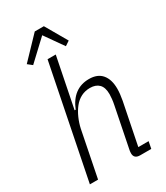

<svg xmlns="http://www.w3.org/2000/svg" viewBox="-222 -1006 946 1097"><g transform="rotate(-30 251.0 -457.0)"><path d="M182 -740H236L170 -410H177Q223 -524 330 -524Q386 -524 414.5 -490Q443 -456 443 -395Q443 -363 435 -320L380 -46H448L439 0H366Q326 0 326 -36Q326 -42 327 -50.5Q328 -59 330 -66L381 -321Q385 -340 387 -359Q389 -378 389 -390Q389 -435 368 -456Q347 -477 309 -477Q277 -477 250.5 -463.5Q224 -450 204 -425Q184 -400 169.5 -367Q155 -334 148 -301L88 0H34ZM258 -914 340 -772 310 -752 224 -874 94 -752 65 -775 198 -914Z"/></g></svg>

Font: IBM Plex Sans Condensed Light
Style: Italic
Weight: 300
Width: 3
Italic angle: -11°
Designer: Mike Abbink, Paul van der Laan, Pieter van Rosmalen
Foundry: Bold Monday
Version: Version 1.3